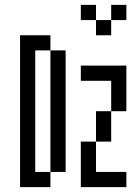

<svg xmlns="http://www.w3.org/2000/svg" viewBox="-20 -770 540 790"><path d="M500 0V-62.5H375Q375 -62.5 375 -187.5H312.5V0ZM500 -687.5V-750H437.5V-687.5H375V-625H437.5V-687.5ZM62.5 -625Q62.5 -625 62.5 0H187.5V-62.5H125Q125 -62.5 125 -562.5H187.5Q187.5 -562.5 187.5 -62.5H250Q250 -62.5 250 -562.5H187.5V-625ZM375 -187.5H437.5Q437.5 -187.5 437.5 -312.5H375Q375 -312.5 375 -187.5ZM437.5 -312.5H500V-500H312.5V-437.5H437.5Q437.5 -437.5 437.5 -312.5ZM375 -687.5V-750H312.5V-687.5Z"/></svg>

Font: UnifontExMono
Style: Regular
Weight: 500
Version: Version 15.0.06